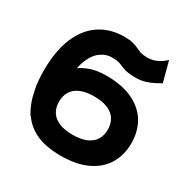

<svg xmlns="http://www.w3.org/2000/svg" viewBox="-168 -883 1024 1046"><g transform="rotate(30 344.0 -360.5)"><path d="M327.2 -722.7Q239.4 -722.7 174.5 -679.9Q109.7 -637.2 73.9 -553.2Q38.1 -469.1 38.1 -345.1Q38.1 -280.2 47.4 -232.7Q56.6 -185.2 68.8 -154.2Q81.1 -123.1 90.3 -108Q99.6 -92.8 99.6 -92.8L205.7 -136.3Q205.7 -136.3 201.6 -149.6Q197.5 -162.8 192.4 -189Q187.3 -215.2 183.2 -254.4Q179.1 -293.6 179.1 -345.1Q179.1 -431.4 199 -485.7Q218.8 -540 252.5 -565.7Q286.2 -591.4 327.4 -591.4Q349.7 -591.4 363.4 -588.1Q377.1 -584.9 387.5 -580.2Q397.9 -575.5 409.9 -570.9Q421.9 -566.3 440.1 -563Q458.3 -559.8 488.2 -559.8Q522.9 -559.8 550.2 -568.2Q577.4 -576.7 598.3 -587.9Q619.1 -599.1 634.3 -607.2L600.7 -734.5Q586.1 -721.2 569.8 -710.3Q553.4 -699.3 533.5 -692.9Q513.6 -686.5 488 -686.5Q462.3 -686.5 446.7 -692.1Q431.1 -697.7 417.1 -704.6Q403.1 -711.5 382.8 -717.1Q362.5 -722.7 327.2 -722.7ZM194.5 -238.8Q194.5 -276.3 211.5 -303.3Q228.5 -330.3 262.6 -344.6Q296.7 -359 347.9 -359Q399.2 -359 433.2 -344.6Q467.2 -330.3 484.2 -303.3Q501.2 -276.3 501.2 -238.8Q501.2 -201.3 484.2 -174.4Q467.2 -147.6 433.2 -133.1Q399.2 -118.6 347.9 -118.6Q296.7 -118.6 262.6 -133.1Q228.5 -147.6 211.5 -174.4Q194.5 -201.3 194.5 -238.8ZM60.9 -238.8Q60.9 -168 90.9 -110.9Q120.8 -53.8 184.3 -20.6Q247.8 12.7 347.9 12.7Q447.9 12.7 515.1 -19.4Q582.3 -51.5 616 -108.3Q649.6 -165 649.6 -238.8Q649.6 -313 616 -369.5Q582.3 -426.1 515.1 -458.2Q447.9 -490.2 347.9 -490.2Q287.8 -490.2 242.8 -473.2Q197.8 -456.2 166.2 -428Q134.7 -399.9 115 -366.5Q95.4 -333.1 86.4 -299.7Q77.4 -266.2 77.4 -238.8Z"/></g></svg>

Font: Giphurs SC
Style: Regular
Weight: 400
Version: Version 0.920